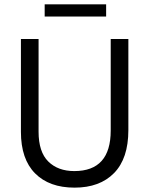

<svg xmlns="http://www.w3.org/2000/svg" viewBox="-20 -853 685 881"><path d="M467 -777H185V-833H467ZM569 -256Q569 -126 503.5 -59Q438 8 322 8Q206 8 141 -57.5Q76 -123 76 -248V-674H157V-249Q157 -156 201.5 -112Q246 -68 321 -68Q488 -68 488 -254V-674H569Z"/></svg>

Font: Hind Jalandhar
Style: Regular
Weight: 400
Designer: Namrata Goyal
Foundry: Indian Type Foundry
Version: Version 0.702;PS 1.0;hotconv 1.0.81;makeotf.lib2.5.63406